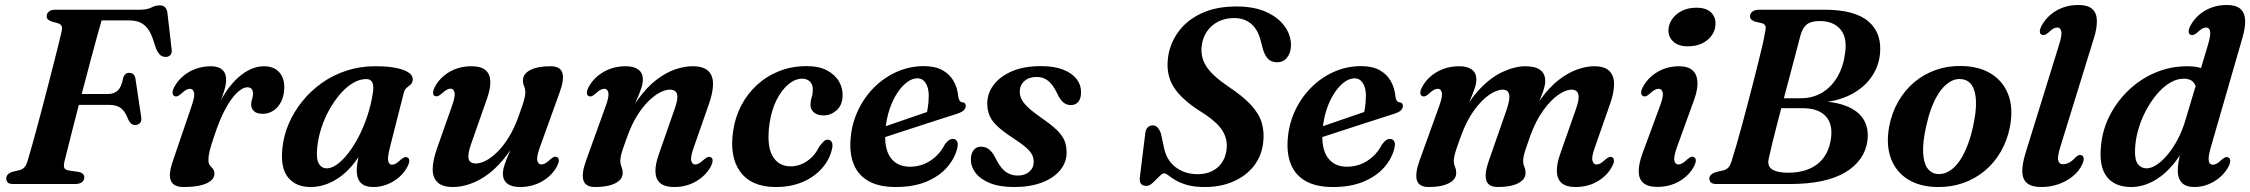

<svg xmlns="http://www.w3.org/2000/svg" viewBox="-20 -739 9036 771"><path d="M167.5 -674.5Q168 -686 177 -693Q186 -700 203 -700H542.5Q570.5 -700 587.8 -708.8Q605 -717.5 621.5 -717.5Q647 -717.5 652 -690L669 -543Q671.5 -528.5 665.8 -520.2Q660 -512 648.5 -510.5Q634 -509.5 624.8 -517Q615.5 -524.5 607.5 -542L598 -569.5Q589 -601 576 -620Q563 -639 544.5 -648Q526 -657 498.5 -657H388Q380 -629.5 369.2 -590.5Q358.5 -551.5 346.2 -505.5Q334 -459.5 321 -410.5Q308 -361.5 295.5 -313.8Q283 -266 272.2 -223.2Q261.5 -180.5 253 -146.8Q244.5 -113 239.5 -93Q235 -76 237.5 -66.5Q240 -57 258.5 -54L293 -49Q306.5 -47 312.5 -41Q318.5 -35 318.5 -27Q318.5 -15 309 -7.5Q299.5 0 279.5 0H34Q17 0 11 -6.2Q5 -12.5 5 -23Q5.5 -32.5 12.5 -39.5Q19.5 -46.5 34 -50L58.5 -56Q71 -59 78.5 -67.8Q86 -76.5 91 -93.5Q98.5 -118 108.2 -153Q118 -188 129.2 -229.2Q140.5 -270.5 152 -314.8Q163.5 -359 174.8 -402.5Q186 -446 196 -485.2Q206 -524.5 213.8 -556.2Q221.5 -588 226.5 -608.5Q230.5 -626 227.5 -634Q224.5 -642 213 -645.5L189 -652Q178 -656 172.5 -661Q167 -666 167.5 -674.5ZM245.5 -361.5H414Q438 -361.5 453.2 -376Q468.5 -390.5 475 -428Q479 -437.5 484.5 -442Q490 -446.5 498.5 -446.5Q510 -446.5 516.2 -440Q522.5 -433.5 524 -422.5L547 -269Q549.5 -252.5 542.2 -245Q535 -237.5 523.5 -237Q514 -237 507.5 -242Q501 -247 496 -257Q487.5 -279 477.5 -292.5Q467.5 -306 452.5 -312Q437.5 -318 414 -318H232Z M680 -353.5Q673 -357 672.8 -366.5Q672.5 -376 680 -390Q693.5 -415 715.8 -433.8Q738 -452.5 766.5 -462.8Q795 -473 827 -473Q856.5 -473 872.2 -459.2Q888 -445.5 888 -419Q888 -399 879.8 -373Q871.5 -347 860.5 -319Q849.5 -291 840.5 -264.8Q831.5 -238.5 830 -218.5L821 -220Q838.5 -282.5 863.5 -330Q888.5 -377.5 917.8 -409.2Q947 -441 978.2 -457Q1009.5 -473 1038.5 -473Q1080 -473 1101.5 -448.8Q1123 -424.5 1121.5 -384.5Q1120.5 -352.5 1108.2 -329.2Q1096 -306 1076.8 -294Q1057.5 -282 1035.5 -282Q1010.5 -282 999.5 -293Q988.5 -304 988.5 -318Q988.5 -330 992.2 -341Q996 -352 996 -363.5Q996 -375 990.2 -381.8Q984.5 -388.5 973.5 -388.5Q955 -388.5 932.2 -367.2Q909.5 -346 885.5 -302.2Q861.5 -258.5 839.5 -190.5Q827.5 -155.5 822.2 -134.5Q817 -113.5 817 -96Q817 -82 823 -74.8Q829 -67.5 835 -60.8Q841 -54 841 -40Q841 -25.5 827 -13.5Q813 -1.5 785.8 5.2Q758.5 12 717.5 12Q689 12 675.5 0Q662 -12 662.2 -35.8Q662.5 -59.5 674.5 -93.5L750 -315Q763 -352.5 759.2 -367.5Q755.5 -382.5 743 -382.5Q736 -382.5 727.8 -378.2Q719.5 -374 707.5 -362.5Q698 -354.5 691.8 -352.5Q685.5 -350.5 680 -353.5Z M1545.5 -146Q1535.5 -107 1539 -92.2Q1542.5 -77.5 1553.5 -77.5Q1561.5 -77.5 1569.2 -82Q1577 -86.5 1589 -97.5Q1598.5 -105.5 1604.5 -107.5Q1610.5 -109.5 1616.5 -106.5Q1623.5 -103 1623.5 -93.5Q1623.5 -84 1616 -69.5Q1596.5 -32.5 1558.5 -10.2Q1520.5 12 1479 12Q1444.5 12 1428.5 -5.2Q1412.5 -22.5 1412.5 -54Q1412.5 -65.5 1414.2 -79.2Q1416 -93 1419.8 -111.5Q1423.5 -130 1430.5 -155Q1437.5 -180 1448 -214.5L1458.5 -190Q1436 -126.5 1399.8 -81.2Q1363.5 -36 1319 -12Q1274.5 12 1227 12Q1168.5 12 1137 -26.2Q1105.5 -64.5 1114 -144.5Q1119 -194 1139.2 -241.5Q1159.5 -289 1193 -331Q1226.5 -373 1271.2 -405Q1316 -437 1370.5 -455Q1425 -473 1486.5 -473Q1538.5 -473 1572.5 -465.8Q1606.5 -458.5 1622.8 -446.2Q1639 -434 1637.5 -418.5Q1636 -405.5 1628.5 -399.2Q1621 -393 1613 -386.5Q1605 -380 1601.5 -366.5ZM1254 -148Q1249 -101 1260.2 -82Q1271.5 -63 1292 -63Q1311.5 -63 1333.5 -78.8Q1355.5 -94.5 1377.8 -123Q1400 -151.5 1419.8 -189.2Q1439.5 -227 1454.5 -271.5Q1469.5 -316 1477 -364Q1482 -394 1475.2 -407.8Q1468.5 -421.5 1451 -421.5Q1424 -421.5 1397.5 -405.8Q1371 -390 1347 -362.5Q1323 -335 1303.2 -300Q1283.5 -265 1270.8 -226Q1258 -187 1254 -148Z M2217 -108Q2224 -104.5 2224 -95Q2224 -85.5 2216.5 -71Q2196.5 -33.5 2157 -10.8Q2117.5 12 2067.5 12Q2035 12 2017.2 -1.8Q1999.5 -15.5 1999.5 -41.5Q1999.5 -57.5 2006.2 -77.5Q2013 -97.5 2023.8 -123Q2034.5 -148.5 2047.8 -180.8Q2061 -213 2074 -254L2081 -238.5Q2053 -167.5 2017.5 -119.5Q1982 -71.5 1944 -42.5Q1906 -13.5 1868.8 -0.8Q1831.5 12 1800 12Q1756.5 12 1736.8 -7Q1717 -26 1717.5 -60.2Q1718 -94.5 1734 -140.5L1795.5 -315Q1809 -353 1805.2 -368Q1801.5 -383 1789 -383Q1782 -383 1773.8 -378.5Q1765.5 -374 1753.5 -363Q1744 -355 1738 -353Q1732 -351 1726 -353.5Q1719 -357 1719 -366.5Q1719 -376 1726.5 -390.5Q1746.5 -428 1785.2 -450.5Q1824 -473 1874 -473Q1911.5 -473 1929.8 -457.2Q1948 -441.5 1949 -412.5Q1950 -383.5 1935.5 -342.5L1873 -164.5Q1857 -120 1861.8 -101.2Q1866.5 -82.5 1891 -82.5Q1909.5 -82.5 1931.8 -94.2Q1954 -106 1977.8 -129.5Q2001.5 -153 2023 -187.8Q2044.5 -222.5 2061 -268Q2071.5 -296.5 2077.8 -315.5Q2084 -334.5 2086.8 -346.8Q2089.5 -359 2089.5 -367.5Q2089.5 -382 2084.8 -392.5Q2080 -403 2080 -417Q2080 -442.5 2109.5 -457.8Q2139 -473 2191 -473Q2230 -473 2238.2 -446.2Q2246.5 -419.5 2227 -367L2147.5 -146.5Q2134 -109 2137.8 -93.8Q2141.5 -78.5 2154 -78.5Q2161 -78.5 2169.2 -83Q2177.5 -87.5 2189.5 -98.5Q2199 -107 2205 -109Q2211 -111 2217 -108Z M2343.5 -353.5Q2336.5 -357 2336.5 -366.5Q2336.5 -376 2344 -390Q2364.5 -427.5 2403.8 -450.2Q2443 -473 2493 -473Q2525.5 -473 2543.5 -459.5Q2561.5 -446 2561.5 -419.5Q2561.5 -404 2554.8 -384Q2548 -364 2537 -338.5Q2526 -313 2512.8 -280.5Q2499.5 -248 2486.5 -207.5L2479.5 -222.5Q2508 -293.5 2543.2 -341.8Q2578.5 -390 2616.5 -419Q2654.5 -448 2691.8 -460.5Q2729 -473 2760.5 -473Q2804.5 -473 2824 -454.2Q2843.5 -435.5 2843.2 -401.2Q2843 -367 2826.5 -320.5L2765.5 -146Q2752 -108.5 2755.8 -93.5Q2759.5 -78.5 2771.5 -78.5Q2779 -78.5 2787 -83Q2795 -87.5 2807 -98.5Q2816.5 -106.5 2822.5 -108.5Q2828.5 -110.5 2834.5 -107.5Q2841.5 -104 2841.5 -94.5Q2841.5 -85 2834.5 -70.5Q2814 -33.5 2775.2 -10.8Q2736.5 12 2687 12Q2649.5 12 2631.2 -3.8Q2613 -19.5 2612 -49Q2611 -78.5 2625.5 -119L2687.5 -297Q2704 -341 2699 -360Q2694 -379 2669.5 -379Q2651.5 -379 2629 -367Q2606.5 -355 2583 -331.8Q2559.5 -308.5 2538 -273.8Q2516.5 -239 2500 -193.5Q2489.5 -165 2483 -146Q2476.5 -127 2473.8 -114.8Q2471 -102.5 2471 -94Q2471 -79.5 2475.8 -69Q2480.5 -58.5 2480.5 -44Q2480.5 -18.5 2451 -3.2Q2421.5 12 2370 12Q2331 12 2322.8 -15Q2314.5 -42 2333.5 -94.5L2413 -315Q2426.5 -352.5 2422.8 -367.5Q2419 -382.5 2407 -382.5Q2399.5 -382.5 2391.2 -378.2Q2383 -374 2371 -362.5Q2361.5 -354.5 2355.5 -352.5Q2349.5 -350.5 2343.5 -353.5Z M3201 -423Q3173 -423 3146 -400.5Q3119 -378 3098.5 -337.8Q3078 -297.5 3070 -242.5Q3058 -155.5 3081.8 -113.2Q3105.5 -71 3155.5 -71Q3178 -71 3199.5 -80.2Q3221 -89.5 3239.2 -107Q3257.5 -124.5 3269.5 -150Q3281 -164.5 3288 -171.5Q3295 -178.5 3305 -178Q3315.5 -177.5 3320.5 -167.5Q3325.5 -157.5 3320.5 -138.5Q3314.5 -111 3297 -84.2Q3279.5 -57.5 3251.2 -35.8Q3223 -14 3184 -1Q3145 12 3095 12Q2998 12 2953 -48.8Q2908 -109.5 2924.5 -216Q2932.5 -269.5 2957.2 -316.5Q2982 -363.5 3020.8 -398.8Q3059.5 -434 3109.8 -453.8Q3160 -473.5 3219.5 -473.5Q3269 -473.5 3301.2 -456.2Q3333.5 -439 3349.2 -411.8Q3365 -384.5 3363.5 -353Q3362 -315.5 3338.8 -295.5Q3315.5 -275.5 3287.5 -275.5Q3261.5 -275.5 3247.8 -288Q3234 -300.5 3234.5 -319.5Q3235 -335 3239.5 -348.8Q3244 -362.5 3244 -379Q3244.5 -398.5 3233 -410.8Q3221.5 -423 3201 -423Z M3465.5 -208Q3465.5 -208 3483.5 -214Q3501.5 -220 3530.5 -230Q3559.5 -240 3592.8 -251.5Q3626 -263 3658 -274Q3690 -285 3713.5 -293L3699 -275.5Q3703.5 -290 3706.2 -309.8Q3709 -329.5 3709.5 -355Q3709.5 -386 3697.2 -405.2Q3685 -424.5 3664 -424.5Q3643.5 -424.5 3622.5 -409Q3601.5 -393.5 3583 -365.5Q3564.5 -337.5 3551.8 -299.2Q3539 -261 3535.5 -216Q3529.5 -143 3556 -106.2Q3582.5 -69.5 3634 -69.5Q3663.5 -69.5 3689.8 -80Q3716 -90.5 3738 -110.8Q3760 -131 3774 -159Q3784 -172 3791.2 -176.8Q3798.5 -181.5 3807 -181Q3817 -181 3822.8 -172.2Q3828.5 -163.5 3824 -144.5Q3815 -104.5 3784.2 -68.5Q3753.5 -32.5 3701.5 -10.2Q3649.5 12 3576.5 12Q3511 12 3469 -11.2Q3427 -34.5 3409 -77.5Q3391 -120.5 3395.5 -180Q3400 -240.5 3424.5 -293.5Q3449 -346.5 3489.2 -387Q3529.5 -427.5 3581 -450.5Q3632.5 -473.5 3690.5 -473.5Q3735 -473.5 3764.5 -457.2Q3794 -441 3809.5 -413.2Q3825 -385.5 3828 -351.5Q3829 -342.5 3832.8 -336Q3836.5 -329.5 3843 -328.5Q3850.5 -328 3854.2 -324.2Q3858 -320.5 3858 -313.5Q3858 -304.5 3850.5 -296.5Q3843 -288.5 3821.5 -281.5Q3800.5 -275 3766.5 -264Q3732.5 -253 3693 -240.2Q3653.5 -227.5 3614 -214.5Q3574.5 -201.5 3541.8 -191Q3509 -180.5 3489.5 -174Q3470 -167.5 3470 -167.5Z M4066.5 -34Q4095.5 -34 4113.2 -49.5Q4131 -65 4131 -89Q4131 -104 4124.5 -117.5Q4118 -131 4100 -146.8Q4082 -162.5 4047.5 -185Q4009 -210 3986.5 -230.8Q3964 -251.5 3954.2 -273.5Q3944.5 -295.5 3944.5 -323.5Q3944.5 -364 3970 -398Q3995.5 -432 4043.5 -452.8Q4091.5 -473.5 4160 -473.5Q4213.5 -473.5 4249 -459.5Q4284.5 -445.5 4302.8 -422.2Q4321 -399 4321 -370Q4321.5 -344.5 4310.5 -330.8Q4299.5 -317 4280.5 -317Q4262.5 -317 4249 -328.5Q4235.5 -340 4222.5 -369.5Q4207.5 -399.5 4188.5 -414.8Q4169.5 -430 4143 -430Q4112 -430 4093.5 -413.5Q4075 -397 4075 -370.5Q4075 -355.5 4081.8 -341.2Q4088.5 -327 4106.5 -309.5Q4124.5 -292 4158.5 -268Q4200.5 -239.5 4223.2 -217.5Q4246 -195.5 4254.5 -174.5Q4263 -153.5 4263 -127Q4263 -86.5 4237 -55.2Q4211 -24 4163.8 -6Q4116.5 12 4052.5 12Q3994 12 3955.2 -3.8Q3916.5 -19.5 3897.5 -44.8Q3878.5 -70 3878.5 -99Q3879 -122.5 3889.8 -136.2Q3900.5 -150 3919 -150Q3940 -150 3954.5 -136.8Q3969 -123.5 3982 -95.5Q4000 -61.5 4020.5 -47.8Q4041 -34 4066.5 -34Z M4818 12Q4775 12 4746.2 3.5Q4717.5 -5 4699.8 -15.8Q4682 -26.5 4671.8 -34.8Q4661.5 -43 4655 -43Q4648.5 -43 4640 -35.2Q4631.5 -27.5 4622 -17.5Q4612.5 -7.5 4603 0Q4593.5 7.5 4584 7.5Q4569.5 7.5 4562.5 -0.2Q4555.5 -8 4557 -25L4578.5 -199.5Q4579.5 -217.5 4587.8 -226.5Q4596 -235.5 4608.5 -235.5Q4620.5 -235.5 4628.2 -227.2Q4636 -219 4642 -202.5L4653 -151.5Q4662.5 -97 4700 -68.2Q4737.5 -39.5 4789 -39.5Q4821 -39.5 4845.5 -51Q4870 -62.5 4885.2 -83.8Q4900.5 -105 4904.5 -133Q4912 -175.5 4889.8 -212.8Q4867.5 -250 4801 -291.5Q4725.5 -339 4693.8 -388.5Q4662 -438 4670 -505Q4676.5 -560.5 4709.5 -608Q4742.5 -655.5 4801.8 -684.2Q4861 -713 4945 -713Q5017.5 -713 5066.8 -690Q5116 -667 5140.8 -630.5Q5165.5 -594 5164 -554Q5163 -526 5148.2 -507.5Q5133.5 -489 5108 -489Q5087 -489 5074 -500.8Q5061 -512.5 5052 -539.5L5042 -577.5Q5030 -622.5 5002.8 -644.5Q4975.5 -666.5 4936 -666.5Q4899 -666.5 4871 -651.8Q4843 -637 4826.5 -612.5Q4810 -588 4806 -557.5Q4799.5 -511.5 4823.5 -473.5Q4847.5 -435.5 4911 -392.5Q4971.5 -352.5 5003.8 -317.2Q5036 -282 5046.8 -245.8Q5057.5 -209.5 5052.5 -167.5Q5047 -114 5016 -73.8Q4985 -33.5 4934 -10.8Q4883 12 4818 12Z M5221 -208Q5221 -208 5239 -214Q5257 -220 5286 -230Q5315 -240 5348.2 -251.5Q5381.5 -263 5413.5 -274Q5445.5 -285 5469 -293L5454.5 -275.5Q5459 -290 5461.8 -309.8Q5464.5 -329.5 5465 -355Q5465 -386 5452.8 -405.2Q5440.5 -424.5 5419.5 -424.5Q5399 -424.5 5378 -409Q5357 -393.5 5338.5 -365.5Q5320 -337.5 5307.2 -299.2Q5294.5 -261 5291 -216Q5285 -143 5311.5 -106.2Q5338 -69.5 5389.5 -69.5Q5419 -69.5 5445.2 -80Q5471.5 -90.5 5493.5 -110.8Q5515.5 -131 5529.5 -159Q5539.5 -172 5546.8 -176.8Q5554 -181.5 5562.5 -181Q5572.5 -181 5578.2 -172.2Q5584 -163.5 5579.5 -144.5Q5570.5 -104.5 5539.8 -68.5Q5509 -32.5 5457 -10.2Q5405 12 5332 12Q5266.5 12 5224.5 -11.2Q5182.5 -34.5 5164.5 -77.5Q5146.5 -120.5 5151 -180Q5155.5 -240.5 5180 -293.5Q5204.5 -346.5 5244.8 -387Q5285 -427.5 5336.5 -450.5Q5388 -473.5 5446 -473.5Q5490.5 -473.5 5520 -457.2Q5549.5 -441 5565 -413.2Q5580.5 -385.5 5583.5 -351.5Q5584.5 -342.5 5588.2 -336Q5592 -329.5 5598.5 -328.5Q5606 -328 5609.8 -324.2Q5613.5 -320.5 5613.5 -313.5Q5613.5 -304.5 5606 -296.5Q5598.5 -288.5 5577 -281.5Q5556 -275 5522 -264Q5488 -253 5448.5 -240.2Q5409 -227.5 5369.5 -214.5Q5330 -201.5 5297.2 -191Q5264.5 -180.5 5245 -174Q5225.5 -167.5 5225.5 -167.5Z M5959 -94.5 6029.5 -297Q6044.5 -340.5 6040.2 -359.8Q6036 -379 6014 -379Q5990.5 -379 5959.8 -358Q5929 -337 5899 -295.5Q5869 -254 5847 -193.5Q5836.5 -165 5830 -146Q5823.5 -127 5820.8 -114.8Q5818 -102.5 5818 -94Q5818 -79.5 5822.8 -69Q5827.5 -58.5 5827.5 -44Q5827.5 -18.5 5798 -3.2Q5768.5 12 5717 12Q5678 12 5669.8 -15Q5661.5 -42 5680.5 -94.5L5760 -315Q5773.5 -352.5 5769.8 -367.5Q5766 -382.5 5754 -382.5Q5746.5 -382.5 5738.2 -378.2Q5730 -374 5718 -362.5Q5708.5 -354.5 5702.5 -352.5Q5696.5 -350.5 5690.5 -353.5Q5683.5 -357 5683.5 -366.5Q5683.5 -376 5691 -390Q5711 -427.5 5750.5 -450.2Q5790 -473 5840 -473Q5872.5 -473 5890.5 -459.5Q5908.5 -446 5908.5 -419.5Q5908.5 -404 5901.8 -384Q5895 -364 5884 -338.5Q5873 -313 5859.8 -280.5Q5846.5 -248 5833.5 -207.5L5826.5 -222.5Q5864 -317 5913.2 -371.8Q5962.5 -426.5 6013 -449.8Q6063.5 -473 6105 -473Q6145.5 -473 6165.8 -457.5Q6186 -442 6185 -411Q6184.5 -396 6178.2 -377.2Q6172 -358.5 6162 -334.5Q6152 -310.5 6139.5 -279.2Q6127 -248 6114.5 -207.5L6104.5 -222.5Q6132.5 -293 6167.2 -341.2Q6202 -389.5 6239.8 -418.5Q6277.5 -447.5 6314 -460.2Q6350.5 -473 6381.5 -473Q6423.5 -473 6442.5 -454Q6461.5 -435 6461.5 -400.8Q6461.5 -366.5 6445 -320.5L6384 -146Q6370.5 -108.5 6374.8 -93.5Q6379 -78.5 6391 -78.5Q6399 -78.5 6407 -83Q6415 -87.5 6426.5 -98.5Q6436.5 -106.5 6442.5 -108.5Q6448.5 -110.5 6454 -107.5Q6461 -104 6461.2 -94.5Q6461.5 -85 6453.5 -70.5Q6434 -33.5 6395.2 -10.8Q6356.5 12 6306 12Q6269.5 12 6251.2 -3.8Q6233 -19.5 6231.8 -49Q6230.5 -78.5 6244.5 -119L6307 -297Q6323 -340.5 6318 -359.8Q6313 -379 6291 -379Q6267.5 -379 6237 -357.8Q6206.5 -336.5 6176.8 -295.2Q6147 -254 6125 -193.5Q6115 -165 6108.5 -146Q6102 -127 6099.2 -114.8Q6096.5 -102.5 6096.5 -93.5Q6096.5 -79.5 6101.2 -69Q6106 -58.5 6106 -44Q6106 -18.5 6076.2 -3.2Q6046.5 12 5995 12Q5969 12 5957 0Q5945 -12 5945.8 -35.8Q5946.5 -59.5 5959 -94.5Z M6713.5 -146.5Q6700 -108.5 6703.8 -93.5Q6707.5 -78.5 6719.5 -78.5Q6727 -78.5 6735.2 -83Q6743.5 -87.5 6755 -98.5Q6764.5 -107 6770.8 -109Q6777 -111 6782.5 -108Q6789.5 -104.5 6789.8 -95Q6790 -85.5 6782.5 -71Q6762.5 -33.5 6723.5 -11Q6684.5 11.5 6635 11.5Q6597.5 11.5 6579.2 -4.2Q6561 -20 6560.5 -49.5Q6560 -79 6574.5 -120L6646.5 -315Q6660.5 -352.5 6656.8 -367.5Q6653 -382.5 6640.5 -382.5Q6633 -382.5 6624.8 -378.2Q6616.5 -374 6604.5 -362.5Q6595.5 -354.5 6589.2 -352.5Q6583 -350.5 6577.5 -353.5Q6570.5 -357 6570.2 -366.5Q6570 -376 6577.5 -390Q6597.5 -427.5 6636 -450.2Q6674.5 -473 6723 -473Q6757 -473 6775.5 -457.5Q6794 -442 6796.2 -411.5Q6798.5 -381 6782.5 -337ZM6758 -553Q6719 -553 6698.5 -572.8Q6678 -592.5 6680 -621Q6681.5 -644 6695.8 -663.8Q6710 -683.5 6734.5 -695.8Q6759 -708 6792 -708Q6833 -708 6852 -688Q6871 -668 6868.5 -639.5Q6867.5 -615.5 6853 -595.8Q6838.5 -576 6814.2 -564.5Q6790 -553 6758 -553Z M7210 -597Q7201.5 -564 7190.2 -521.2Q7179 -478.5 7166.2 -430.8Q7153.5 -383 7140.8 -334.8Q7128 -286.5 7116.5 -242Q7105 -197.5 7096.2 -161.2Q7087.5 -125 7082.5 -101.5Q7078 -83 7085 -70.5Q7092 -58 7111.2 -51.8Q7130.5 -45.5 7160.5 -45.5Q7233 -45.5 7277.2 -79.5Q7321.5 -113.5 7332 -179Q7341.5 -240 7311.5 -272.2Q7281.5 -304.5 7218.5 -304.5H7085.5L7099 -344.5H7211.5Q7260 -344.5 7297.8 -367.5Q7335.5 -390.5 7359.2 -432Q7383 -473.5 7389.5 -528Q7398 -590 7369.5 -622.2Q7341 -654.5 7288 -654.5Q7252.5 -654.5 7235.5 -641Q7218.5 -627.5 7210 -597ZM7046 -700H7306Q7429 -700 7483.8 -652.2Q7538.5 -604.5 7529 -519.5Q7522.5 -464 7488 -420.2Q7453.5 -376.5 7395.8 -351.5Q7338 -326.5 7262.5 -326.5L7258.5 -333.5Q7341 -333.5 7391.8 -314Q7442.5 -294.5 7463.8 -258.8Q7485 -223 7479 -174.5Q7468 -93.5 7389.8 -46.8Q7311.5 0 7166.5 0H6874Q6857 0 6850.5 -6.2Q6844 -12.5 6844 -22Q6844 -31 6851.5 -37.8Q6859 -44.5 6872.5 -48.5L6899 -54.5Q6913.5 -58.5 6920.8 -66.8Q6928 -75 6932.5 -89Q6941.5 -117 6952.2 -154.2Q6963 -191.5 6974.8 -234.8Q6986.5 -278 6998.2 -322.8Q7010 -367.5 7021 -410.5Q7032 -453.5 7041.2 -490.8Q7050.5 -528 7057 -555.8Q7063.5 -583.5 7065.5 -597.5Q7071 -620.5 7070.2 -630.8Q7069.5 -641 7055 -646L7027.5 -652Q7017.5 -656 7012.5 -660.8Q7007.5 -665.5 7007.5 -673Q7007.5 -685 7017 -692.5Q7026.5 -700 7046 -700Z M7856.5 -474Q7926.5 -473 7975 -443.2Q8023.5 -413.5 8044.2 -359.8Q8065 -306 8051.5 -231.5Q8041 -176.5 8015 -131Q7989 -85.5 7950.2 -53.2Q7911.5 -21 7863 -4Q7814.5 13 7759 12Q7690 11 7642 -18.5Q7594 -48 7573.5 -102Q7553 -156 7566 -230Q7576.5 -285.5 7602.5 -331Q7628.5 -376.5 7666.8 -408.8Q7705 -441 7753.2 -458Q7801.5 -475 7856.5 -474ZM7757.5 -40.5Q7775.5 -38.5 7793 -45Q7810.5 -51.5 7826.8 -66.8Q7843 -82 7857 -105.5Q7871 -129 7882.8 -160.5Q7894.5 -192 7903 -231Q7916.5 -292 7914.8 -333.2Q7913 -374.5 7898.5 -396.2Q7884 -418 7858 -421Q7840 -423.5 7823 -416.8Q7806 -410 7790 -394.8Q7774 -379.5 7760 -356.2Q7746 -333 7734.5 -301.5Q7723 -270 7714.5 -230.5Q7701 -170 7702.5 -128.8Q7704 -87.5 7718.2 -65.8Q7732.5 -44 7757.5 -40.5Z M8389 -588 8254.5 -152.5Q8241 -109.5 8245 -94.5Q8249 -79.5 8264 -79.5Q8276 -79.5 8289 -86.2Q8302 -93 8314.5 -107Q8322.5 -114.5 8328 -116.2Q8333.5 -118 8339 -115.5Q8346 -112.5 8347.2 -103.2Q8348.5 -94 8341.5 -79.5Q8330 -53.5 8305.5 -32.8Q8281 -12 8248 0Q8215 12 8177 12Q8138.5 12 8120 -3.5Q8101.5 -19 8100.8 -49Q8100 -79 8113.5 -123.5L8249 -561Q8261 -599 8257.2 -613.8Q8253.5 -628.5 8241.5 -628.5Q8234 -628.5 8225.8 -624.2Q8217.5 -620 8206 -608.5Q8196.5 -600.5 8190.2 -598.8Q8184 -597 8178.5 -599.5Q8171.5 -603 8171.2 -612.5Q8171 -622 8178.5 -636Q8192 -661 8214 -679.8Q8236 -698.5 8264.5 -708.8Q8293 -719 8326 -719Q8363 -719 8381 -703.5Q8399 -688 8400.2 -658.5Q8401.5 -629 8389 -588Z M8985 -588 8857.5 -146.5Q8850 -120.5 8849.2 -105.2Q8848.5 -90 8853 -83.8Q8857.5 -77.5 8865.5 -77.5Q8873 -77.5 8881.2 -81.8Q8889.5 -86 8901 -97.5Q8910.5 -105.5 8916.8 -107.5Q8923 -109.5 8928.5 -106.5Q8935.5 -103 8935.8 -93.5Q8936 -84 8928.5 -69.5Q8915.5 -45 8894 -26.8Q8872.5 -8.5 8846.2 1.8Q8820 12 8792 12Q8757.5 12 8741.2 -5.5Q8725 -23 8725 -54Q8725 -69.5 8728.2 -89Q8731.5 -108.5 8738.2 -136Q8745 -163.5 8756.5 -202L8773.5 -193Q8744.5 -123.5 8706.2 -78.2Q8668 -33 8625 -10.5Q8582 12 8538 12Q8472 12 8440 -29.5Q8408 -71 8417 -155Q8423 -219 8452.5 -276.2Q8482 -333.5 8529 -378Q8576 -422.5 8636 -447.8Q8696 -473 8764 -473Q8802.5 -473 8828.5 -462.2Q8854.5 -451.5 8868.8 -432.8Q8883 -414 8885 -390.5L8801 -378Q8797 -400.5 8785 -411.8Q8773 -423 8749 -423Q8720.5 -423 8692.8 -406Q8665 -389 8640.5 -359.8Q8616 -330.5 8596.5 -293.5Q8577 -256.5 8565.8 -216Q8554.5 -175.5 8553.5 -137Q8552 -96.5 8565.2 -79.8Q8578.5 -63 8600 -63Q8618.5 -63 8640 -77Q8661.5 -91 8683.2 -116.8Q8705 -142.5 8724 -177.8Q8743 -213 8755.5 -255.5L8847 -561Q8858 -599 8854.8 -613.8Q8851.5 -628.5 8839 -628.5Q8832 -628.5 8823.8 -624.2Q8815.5 -620 8803.5 -608.5Q8794 -600.5 8788 -598.8Q8782 -597 8776 -599.5Q8769 -603 8768.8 -612.5Q8768.5 -622 8776 -636Q8789.5 -661 8811.2 -679.8Q8833 -698.5 8861.2 -708.8Q8889.5 -719 8922 -719Q8959 -719 8976.5 -703.5Q8994 -688 8995.5 -658.8Q8997 -629.5 8985 -588Z"/></svg>

Font: Fraunces SemiBold
Style: Italic
Weight: 600
Italic angle: -16°
Version: Version 1.000;[b76b70a41]